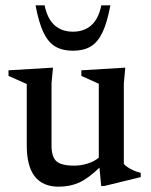

<svg xmlns="http://www.w3.org/2000/svg" viewBox="-20 -690 566 721"><path d="M173.5 -143.5Q173.5 -101 191.8 -84.5Q210 -68 258.5 -68Q285 -68 310.2 -76.2Q335.5 -84.5 351 -98V-375.5L285.5 -405V-426L450.5 -436L445 -376V-74.5Q454.5 -63.5 473.2 -54Q492 -44.5 508.5 -41V-25L371.5 8.5H360L353.5 -60.5Q311 -19.5 276.8 -4.2Q242.5 11 200.5 11Q80.5 11 80.5 -143.5V-374.5L12 -405V-426L179 -436L173.5 -377ZM254 -571Q295.5 -571 322.8 -595Q350 -619 360.5 -670H394.5Q382.5 -605.5 364.8 -568.2Q347 -531 320.2 -515.2Q293.5 -499.5 254 -499.5Q214.5 -499.5 187.8 -515.2Q161 -531 143.2 -568.2Q125.5 -605.5 113.5 -670H147.5Q158 -619 185.2 -595Q212.5 -571 254 -571Z"/></svg>

Font: Newsreader Text Medium
Style: Regular
Weight: 500
Designer: Hugues Gentile
Foundry: Production Type
Version: Version 1.002